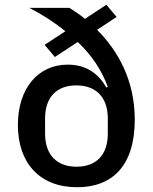

<svg xmlns="http://www.w3.org/2000/svg" viewBox="-20 -773 640 805"><path d="M301 -74C221 -74 169 -121 169 -213V-276C169 -368 220 -415 300 -415C380 -415 432 -368 432 -276V-213C432 -121 381 -74 301 -74ZM426 -753 336 -694C325 -703 314 -712 303 -719L271 -740H103C159 -711 209 -679 254 -642L167 -585L210 -534L306 -597C362 -544 405 -482 432 -409L426 -406C394 -462 344 -502 264 -502C140 -502 55 -403 55 -249C55 -89 147 12 303 12C451 12 545 -78 545 -271C545 -440 472 -563 387 -648L469 -702Z"/></svg>

Font: IBM Mono Medium
Style: Regular
Weight: 500
Monospace: yes
Designer: Mike Abbink, Paul van der Laan, Pieter van Rosmalen
Foundry: Bold Monday
Version: Version 2.3